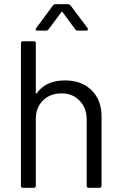

<svg xmlns="http://www.w3.org/2000/svg" viewBox="-20 -897 579 917"><path d="M465 -340V-10Q465 0 455 0H404Q394 0 394 -10V-326Q394 -381 360.5 -416Q327 -451 274 -451Q219 -451 185 -417Q151 -383 151 -328V-10Q151 0 141 0H90Q80 0 80 -10V-690Q80 -700 90 -700H141Q151 -700 151 -690V-453Q151 -451 152.5 -450Q154 -449 155 -451Q199 -513 290 -513Q370 -513 417.5 -466Q465 -419 465 -340ZM153 -763 233 -871Q237 -877 246 -877H304Q313 -877 317 -871L398 -763Q400 -761 400 -757Q400 -755 398 -753Q396 -751 392 -751H352Q343 -751 339 -757L279 -839Q278 -841 276 -841Q274 -841 273 -839L212 -757Q208 -751 199 -751H159Q153 -751 151 -754.5Q149 -758 153 -763Z"/></svg>

Font: Amber EN
Style: Regular
Weight: 400
Designer: Jeremy Tribby
Foundry: Tribby Type Co.
Version: Version 1.403 November 24, 2021